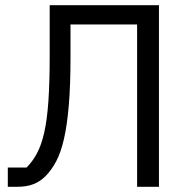

<svg xmlns="http://www.w3.org/2000/svg" viewBox="-20 -718 724 738"><path d="M10 0V-74H82Q105 -97 122 -128.5Q139 -160 150 -208.5Q161 -257 166 -329Q171 -401 171 -505V-698H591V0H507V-624H251V-499Q251 -391 244.5 -314Q238 -237 226 -184.5Q214 -132 196 -98Q178 -64 155 -41Q134 -20 108 -10Q82 0 46 0Z"/></svg>

Font: IBM Plex Sans
Style: Regular
Weight: 400
Designer: Mike Abbink, Paul van der Laan, Pieter van Rosmalen
Foundry: Bold Monday
Version: Version 3.201